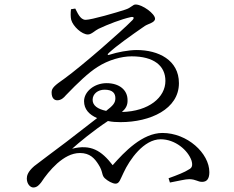

<svg xmlns="http://www.w3.org/2000/svg" viewBox="-20 -780 1040 852"><path d="M360 -692C335 -692 323 -726 314 -742L295 -739C293 -723 293 -704 296 -692C304 -663 343 -627 370 -627C386 -627 402 -645 417 -652C459 -672 519 -695 560 -704C574 -707 577 -701 568 -691C516 -638 344 -488 267 -432C221 -400 209 -389 209 -370C209 -343 222 -335 234 -335C251 -335 263 -346 272 -357C326 -413 373 -458 413 -483C461 -514 519 -530 564 -530C663 -530 714 -488 714 -421C714 -348 641 -286 521 -283C537 -297 547 -312 546 -336C546 -381 509 -411 453 -411C398 -411 353 -373 353 -331C353 -295 376 -271 411 -256L274 -150C224 -112 156 -62 132 -43C103 -18 99 0 99 12C99 36 114 52 128 52C145 52 155 39 163 29C180 3 204 -28 234 -55C264 -81 297 -101 335 -101C379 -101 400 -77 417 -50C438 -18 430 -3 445 11C458 23 479 35 493 35C510 35 514 15 528 -13C555 -72 618 -162 693 -162C757 -162 814 -114 830 -67C836 -45 832 -35 818 -28C800 -16 767 -3 728 11L734 30C773 23 802 15 820 15C851 16 857 27 877 27C899 27 909 12 909 -16C909 -100 811 -190 701 -190C612 -190 532 -106 480 -47C430 -112 383 -141 300 -120C329 -146 391 -198 459 -243C477 -239 496 -238 515 -238C647 -238 774 -296 774 -411C774 -514 682 -558 587 -558C549 -558 500 -548 469 -538C457 -533 454 -538 464 -546C497 -577 561 -622 623 -665C639 -675 668 -680 668 -697C668 -719 612 -760 582 -760C568 -760 564 -746 535 -737C499 -725 386 -692 360 -692ZM451 -288C413 -296 391 -312 391 -337C391 -364 415 -382 444 -382C481 -382 492 -365 492 -344C492 -323 481 -311 451 -288Z"/></svg>

Font: Noto Serif CJK KR
Style: Regular
Weight: 400
Designer: Ryoko NISHIZUKA 西塚涼子 (kana & ideographs); Frank Grießhammer (Latin, Greek & Cyrillic); Wenlong ZHANG 张文龙 (bopomofo); San
Foundry: Adobe
Version: Version 2.001;hotconv 1.1.0;makeotfexe 2.6.0